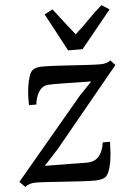

<svg xmlns="http://www.w3.org/2000/svg" viewBox="-60 -879 629 933"><g transform="rotate(-5 255.0 -413.0)"><path d="M389 -471.7Q376.2 -472 353.5 -472.4Q330.8 -472.7 303.8 -473.3Q276.9 -473.9 251.2 -474.3Q225.5 -474.7 206.5 -474.6Q187.5 -474.4 180.9 -473.7Q151.3 -473 133.7 -445.4Q116.1 -417.7 113.6 -383.3H78Q76.7 -399.6 77.7 -424.9Q78.6 -450.1 82.6 -476.9Q86.7 -503.7 94.1 -525Q101.5 -546.3 113.4 -554.3Q119.2 -558.3 130 -561.4Q140.8 -564.6 159.1 -564.6Q186.4 -564.6 224.9 -562.6Q263.4 -560.6 304.6 -557.8Q345.7 -555 382 -553Q418.4 -551 440.7 -551Q454.4 -551 466.8 -554Q479.2 -556.9 490 -565.9L512.9 -541.1L200.4 -161.4L128.5 -82.9Q148.8 -82.9 178.8 -82.4Q208.8 -81.9 239.9 -81.6Q271.1 -81.2 296.3 -80.9Q321.4 -80.5 332.4 -80.5Q372.5 -80.5 393 -105.2Q413.4 -129.9 419 -171.7H454.3Q453.9 -151.4 452.4 -125.3Q450.8 -99.3 446.5 -73.7Q442.2 -48.1 434.4 -28.4Q426.6 -8.6 414 -0.4Q407.6 3.4 395.1 6.5Q382.7 9.6 364.3 9.6Q336.9 9.6 296.9 7.3Q257 5 214.2 2Q171.3 -1 134.2 -3.4Q97.1 -5.7 74.8 -5.7Q62.2 -5.7 49.1 -1.8Q35.9 2 25.2 11L-1.5 -15.9L328 -408.2ZM191.9 -816 231.7 -837.1Q256.7 -804.7 282.1 -772Q307.5 -739.2 333.7 -706.5Q370.7 -739.2 402 -772Q433.4 -804.7 471.2 -837.1L508.1 -812.6L360.8 -631.8H290.3Z"/></g></svg>

Font: Merriweather 7pt Light
Style: Italic
Weight: 300
Italic angle: -7.8°
Designer: Eben Sorkin
Foundry: Eben Sorkin
Version: Version 2.200;gftools[0.9.31]